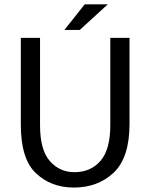

<svg xmlns="http://www.w3.org/2000/svg" viewBox="-20 -847 687 878"><path d="M75.2 -673.8H163.1V-274.4C163.1 -198.9 178.1 -144.2 208 -110.4C238 -76.5 275.4 -59.6 320.3 -59.6C369.8 -59.6 409.5 -76.8 439.5 -111.3C469.4 -145.8 484.4 -200.2 484.4 -274.4V-673.8H572.3V-280.3C572.3 -176.8 547.9 -102.2 499 -56.6C450.8 -11.7 390.3 10.7 317.4 10.7C248.4 10.7 190.8 -11.1 144.5 -54.7C98.3 -97.7 75.2 -171.9 75.2 -277.3ZM367.2 -827.1H472.7L344.7 -710H274.4Z"/></svg>

Font: ImmaginiFont
Style: Regular
Weight: 400
Version: Version 1.0